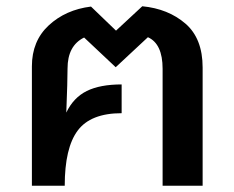

<svg xmlns="http://www.w3.org/2000/svg" viewBox="-20 -594 749 614"><path d="M435 -574Q518 -566 573 -518.5Q628 -471 628 -378V0H500V-374Q500 -454 453 -475L350 -379L249 -474Q196 -448 196 -375Q196 -336 192 -234Q215 -282 257.5 -303Q300 -324 369 -324V-232Q270 -232 228.5 -176.5Q187 -121 187 0H82V-382Q82 -463 136 -513Q190 -563 271 -573L351 -496Z"/></svg>

Font: FiraGO Medium
Style: Regular
Weight: 500
Designer: bBox Type
Foundry: bBox Type GmbH
Version: Version 1.001;PS 001.001;hotconv 1.0.88;makeotf.lib2.5.64775